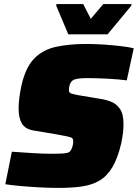

<svg xmlns="http://www.w3.org/2000/svg" viewBox="-20 -911 674 939"><path d="M268 8Q225 8 176 5.5Q127 3 82.5 -1Q38 -5 6 -10L38 -169Q92 -165 143.5 -162Q195 -159 229 -159Q269 -159 289 -160.5Q309 -162 318 -167Q326 -172 332 -187.5Q338 -203 338 -221Q338 -230 334 -234.5Q330 -239 313 -243Q296 -247 256 -254L143 -273Q103 -280 87 -307Q71 -334 71 -380Q71 -404 74.5 -432.5Q78 -461 85 -493Q105 -581 146.5 -624Q188 -667 252 -681.5Q316 -696 402 -696Q444 -696 488 -693Q532 -690 570.5 -685.5Q609 -681 634 -675L600 -518Q563 -523 508 -526Q453 -529 405 -529Q351 -529 336 -518Q326 -511 321.5 -498Q317 -485 317 -470Q317 -458 327.5 -454Q338 -450 366 -445L468 -428Q497 -424 523.5 -413.5Q550 -403 567 -378Q584 -353 584 -303Q584 -285 581.5 -262Q579 -239 573 -211Q556 -137 529.5 -93Q503 -49 466 -27.5Q429 -6 380 1Q331 8 268 8ZM314 -743 255 -883 256 -891H387L424 -819L485 -891H623L622 -883L506 -743Z"/></svg>

Font: Saira Black
Style: Italic
Weight: 900
Italic angle: -12°
Designer: Hector Gatti with collaboration of the Omnibus-Type team
Foundry: Omnibus-Type
Version: Version 1.100; ttfautohint (v1.8.3)